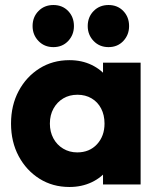

<svg xmlns="http://www.w3.org/2000/svg" viewBox="-20 -736 635 766"><path d="M257 10Q190 10 137.5 -23Q85 -56 54.5 -113Q24 -170 24 -243Q24 -316 54.5 -373Q85 -430 137.5 -463Q190 -496 257 -496Q306 -496 345.5 -477Q385 -458 410 -424.5Q435 -391 438 -348V-138Q435 -95 410.5 -61.5Q386 -28 346 -9Q306 10 257 10ZM288 -128Q337 -128 367 -160.5Q397 -193 397 -243Q397 -277 383.5 -303Q370 -329 345.5 -343.5Q321 -358 289 -358Q257 -358 232.5 -343.5Q208 -329 193.5 -303Q179 -277 179 -243Q179 -210 193 -184Q207 -158 232 -143Q257 -128 288 -128ZM391 0V-131L414 -249L391 -367V-486H541V0ZM193 -548Q157 -548 133.5 -572.5Q110 -597 110 -632Q110 -668 133.5 -692Q157 -716 193 -716Q229 -716 252 -692Q275 -668 275 -632Q275 -597 252 -572.5Q229 -548 193 -548ZM413 -548Q377 -548 353.5 -572.5Q330 -597 330 -632Q330 -668 353.5 -692Q377 -716 413 -716Q449 -716 472 -692Q495 -668 495 -632Q495 -597 472 -572.5Q449 -548 413 -548Z"/></svg>

Font: Outfit
Style: Bold
Weight: 700
Designer: Rodrigo Fuenzalida
Foundry: fragTYPE
Version: Version 1.100;gftools[0.9.27]